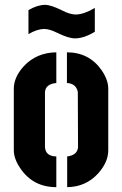

<svg xmlns="http://www.w3.org/2000/svg" viewBox="-20 -773 505 794"><path d="M97.7 -631.8V-731.4Q135.7 -752.9 166 -752.9Q190.4 -752.9 235.4 -730.5Q269.5 -712.9 293.9 -712.9Q328.1 -713.9 372.1 -740.2V-641.6Q327.1 -614.3 290 -614.3Q263.7 -614.3 217.8 -636.7Q184.6 -653.3 162.1 -653.3Q131.8 -652.3 97.7 -631.8ZM37.1 -151.4V-406.2Q37.1 -454.1 79.1 -500Q131.8 -555.7 212.9 -556.6V-429.7Q168.9 -425.8 166 -392.6V-165Q168 -127 212.9 -126V1Q117.2 1 64.5 -76.2Q37.1 -116.2 37.1 -151.4ZM257.8 1V-126Q298.8 -130.9 302.7 -163.1L301.8 -392.6Q294.9 -427.7 256.8 -429.7V-556.6Q348.6 -556.6 400.4 -482.4Q427.7 -442.4 427.7 -406.2V-151.4Q427.7 -102.5 385.7 -55.7Q335 0 257.8 1Z"/></svg>

Font: Post No Bills Jaffna ExtraBold
Style: Regular
Weight: 800
Designer: Kosala Senevirathne, Siva Puranthara, Lasantha Premarathna, Tharique Azeez
Foundry: Mooniak
Version: Version 1.220 ; ttfautohint (v1.6)